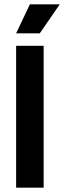

<svg xmlns="http://www.w3.org/2000/svg" viewBox="-20 -873 298 893"><path d="M55 0V-660H183V0ZM165 -718H55L119 -853H258Z"/></svg>

Font: Bricolage Grotesque 72pt SemiBold
Style: Regular
Weight: 600
Version: Version 1.001;gftools[0.9.33.dev8+g029e19f]